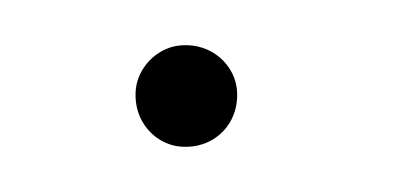

<svg xmlns="http://www.w3.org/2000/svg" viewBox="-20 -52 185 85"><path d="M62 13Q56 13 51 10Q46 7 43 1.8Q40 -3.5 40 -10Q40 -16 43 -21Q46 -26 51 -29Q56 -32 62 -32Q68.5 -32 73.8 -29Q79 -26 82 -21Q85 -16 85 -10Q85 -3.5 82 1.8Q79 7 73.8 10Q68.5 13 62 13Z"/></svg>

Font: Urbanist
Style: Regular
Weight: 400
Designer: Corey Hu
Foundry: Corey Hu
Version: Version 1.2; befe77262ef67d88f1d94aa3d2e49ef1327b4483